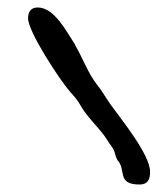

<svg xmlns="http://www.w3.org/2000/svg" viewBox="-20 -634 435 513"><path d="M353 -141C375 -141 381 -155 381 -175C381 -221 304 -315 276 -354C263 -372 253 -391 239 -408C215 -439 201 -479 181 -513V-514C159 -547 126 -614 81 -614C62 -614 55 -602 55 -585C55 -549 141 -418 168 -388C177 -378 186 -368 193 -356C200 -343 209 -331 218 -320C235 -299 253 -282 267 -259C272 -250 280 -242 284 -233C288 -225 288 -216 293 -208V-207C319 -181 290 -141 353 -141Z"/></svg>

Font: ChillLongCangKaiShu Medium
Style: Regular
Weight: 500
Version: Version 3.500;Glyphs 3.1.1 (3135)